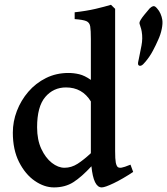

<svg xmlns="http://www.w3.org/2000/svg" viewBox="-20 -777 706 811"><path d="M208 14.6Q167 14.6 127 -12.9Q86.9 -40.5 60.5 -92.5Q34.2 -144.5 34.2 -216.8Q34.2 -263.7 51.3 -308.3Q68.4 -353 99.6 -389.4Q130.9 -425.8 174.1 -447.3Q217.3 -468.8 269 -468.8Q292 -468.8 314.7 -463.4Q337.4 -458 363.8 -439.5V-612.3Q363.8 -648.4 361.1 -665.3Q358.4 -682.1 344.2 -688Q330.1 -693.8 295.4 -696.3V-725.1Q344.7 -730.5 384 -739.7Q423.3 -749 448.7 -756.8L466.3 -739.7V-138.7Q466.3 -104.5 469 -90.6Q471.7 -76.7 477.5 -71.3Q482.9 -67.4 493.4 -68.8Q503.9 -70.3 531.2 -81.5L542.5 -50.8Q497.6 -21 460.4 -3.2Q423.3 14.6 409.7 14.6Q375 14.6 366.2 -74.7Q324.2 -29.3 289.6 -7.3Q254.9 14.6 208 14.6ZM252.4 -68.4Q281.7 -68.4 308.1 -85.4Q334.5 -102.5 363.8 -129.9V-348.6Q327.6 -407.7 258.8 -407.7Q205.6 -407.7 171.1 -367.2Q136.7 -326.7 136.7 -239.3Q136.7 -186.5 154.5 -148.2Q172.4 -109.9 199 -89.1Q225.6 -68.4 252.4 -68.4ZM572.8 -499Q564.9 -498.5 563 -506.3Q562 -510.7 566.4 -528.3Q571.8 -553.7 577.6 -584.5Q583.5 -615.2 578.6 -643.6Q576.7 -655.3 573.5 -663.6Q570.3 -671.9 569.3 -677.2Q568.8 -682.1 570.3 -685.5Q571.8 -689 573.7 -692.4Q580.1 -703.1 589.6 -714.6Q599.1 -726.1 612.3 -741.7Q619.6 -749 627.9 -751Q634.8 -752.4 644.5 -740.2Q652.3 -731.9 658 -719Q663.6 -706.1 665.5 -693.4Q668 -678.2 663.3 -655Q658.7 -631.8 648.4 -609.4Q638.7 -586.9 625.7 -562.5Q612.8 -538.1 594.7 -516.6Q589.4 -510.3 584.2 -505.1Q579.1 -500 572.8 -499Z"/></svg>

Font: David Libre Medium
Style: Regular
Weight: 500
Designer: Ismar David, J. Victor Gaultney, Annie Olsen and Meir Sadan
Foundry: Monotype Imaging Inc. & SIL International
Version: Version 1.100; ttfautohint (v1.8.4.7-5d5b)